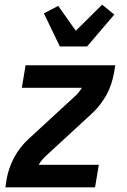

<svg xmlns="http://www.w3.org/2000/svg" viewBox="-20 -798 540 818"><path d="M3 0 8 -33Q12 -57 20 -80.5Q28 -104 40 -126.5Q52 -149 68 -169.5Q84 -190 104 -208L294 -383Q305 -392 313.5 -402.5Q322 -413 329 -424H73L89 -520H471L466 -488Q461 -463 453.5 -439.5Q446 -416 433.5 -393.5Q421 -371 405 -350.5Q389 -330 369 -312L179 -137Q169 -128 160 -117.5Q151 -107 145 -96H401L385 0ZM235 -600 167 -741 228 -773 303 -667 415 -778 467 -736 351 -600Z"/></svg>

Font: Iosevka Term Curly
Style: Bold Italic
Weight: 700
Italic angle: -9°
Designer: Belleve Invis
Foundry: Belleve Invis
Version: Version 32.3.0